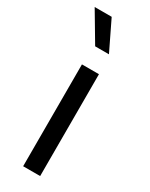

<svg xmlns="http://www.w3.org/2000/svg" viewBox="-208 -838 689 880"><g transform="rotate(30 136.5 -398.0)"><path d="M91 0V-539H181V0ZM175 -641H102L10 -796H100Z"/></g></svg>

Font: Plus Jakarta Text
Style: Regular
Weight: 400
Designer: Gumpita Rahayu
Foundry: Tokotype Studio
Version: Version 1.000